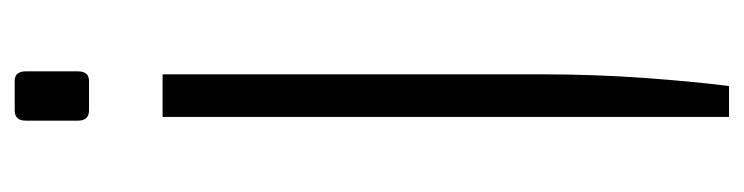

<svg xmlns="http://www.w3.org/2000/svg" viewBox="-395 -379 1011 261"><g transform="rotate(-90 110.5 -248.5)"><path d="M91 -633Q77 -633 77 -648V-719Q77 -734 91 -734H131Q138 -734 141 -730Q144 -726 144 -719V-648Q144 -633 131 -633ZM82 237V-533H140V-21Q140 54 135 122.5Q130 191 124 237Z"/></g></svg>

Font: Exo Thin Light
Style: Regular
Weight: 300
Version: Version 2.000